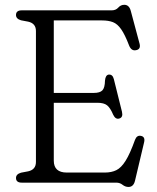

<svg xmlns="http://www.w3.org/2000/svg" viewBox="-20 -742 638 780"><path d="M45 -681Q45 -700 68.5 -700H434Q450.5 -700 460.5 -711.2Q470.5 -722.5 485 -722.5Q505 -722.5 511.5 -697L547 -564.5Q553 -541.5 532 -538Q513.5 -534.5 504.5 -557Q487.5 -601.5 472.2 -623.2Q457 -645 438.8 -652Q420.5 -659 395 -659H198.5V-364.5H361Q386 -364.5 396 -375Q406 -385.5 406.5 -414.5Q408.5 -437 421.5 -439Q437.5 -440.5 442.5 -420.5L475.5 -288Q481 -265 464.5 -260.5Q449.5 -256 440 -275.5Q428 -304 415 -314.2Q402 -324.5 375.5 -324.5H198.5V-89.5Q198.5 -41 251.5 -41H405.5Q433 -41 452.8 -50.8Q472.5 -60.5 490.2 -88.8Q508 -117 528.5 -174Q536 -193.5 552.5 -190Q571.5 -186.5 565 -162L528.5 -8Q522.5 17.5 502 17.5Q489 17.5 478 8.8Q467 0 452.5 0H68.5Q45 0 45 -19Q45 -34.5 65.5 -40.5L94.5 -46Q126 -53 126 -84V-616Q126 -647 94.5 -654L65.5 -659.5Q45 -665.5 45 -681Z"/></svg>

Font: Fraunces 72pt S100 Light
Style: Regular
Weight: 300
Version: Version 1.000; ttfautohint (v1.8.3)